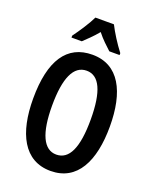

<svg xmlns="http://www.w3.org/2000/svg" viewBox="-170 -1033 920 1140"><g transform="rotate(20 290.0 -463.5)"><path d="M348 -937H231C213 -898 170 -832 138 -789V-777H203C224 -797 260 -830 290 -867C318 -831 352 -800 377 -777H442V-789C406 -836 370 -893 348 -937ZM533 -358C533 -577 459 -724 291 -724C131 -724 48 -601 48 -359C48 -142 122 10 291 10C459 10 533 -139 533 -358ZM168 -358C168 -533 209 -623 291 -623C371 -623 412 -536 412 -358C412 -179 371 -93 290 -93C210 -93 168 -183 168 -358Z"/></g></svg>

Font: Noto Sans Gurmukhi UI ExtraCondensed SemiBold
Style: Regular
Weight: 600
Width: 2
Designer: Jelle Bosma - Monotype Design Team
Foundry: Monotype Imaging Inc.
Version: Version 2.004